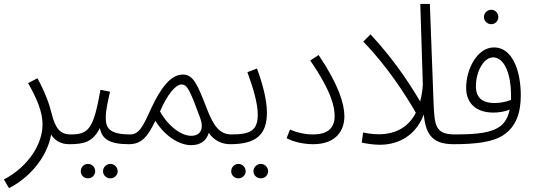

<svg xmlns="http://www.w3.org/2000/svg" viewBox="-38 -734 2733 984"><path d="M8 230C105 182 202 79 224 -44C244 -13 274 5 317 5C341 5 351 -7 351 -21C351 -34 344 -45 324 -45C271 -45 246 -75 227 -151C214 -204 192 -263 154 -333L106 -308C152 -227 180 -160 180 -96C180 0 113 116 -18 186Z M528 180C548 180 565 164 565 144C565 123 548 106 528 106C507 106 490 123 490 144C490 164 507 180 528 180ZM413 180C433 180 450 164 450 144C450 123 433 106 413 106C392 106 376 123 376 144C376 164 392 180 413 180Z M317 5C394 5 438 -7 474 -78C484 -23 521 5 622 5C647 5 656 -7 656 -21C656 -34 649 -45 629 -45C518 -45 504 -82 504 -131C504 -169 514 -210 526 -264L477 -274C441 -73 417 -45 324 -45Z M622 5C684 5 717 -28 758 -115C815 -25 890 10 942 10C984 10 1019 -9 1032 -53C1060 -13 1099 5 1142 5C1166 5 1176 -6 1176 -21C1176 -36 1166 -45 1149 -45C1089 -45 1057 -85 1021 -180C975 -298 954 -352 899 -352C836 -352 784 -280 737 -179C695 -86 675 -45 629 -45ZM782 -163C819 -248 860 -300 892 -301C921 -301 934 -276 987 -132C1009 -74 990 -38 942 -38C887 -38 820 -93 782 -163Z M1299 180C1319 180 1336 164 1336 144C1336 123 1319 106 1299 106C1278 106 1261 123 1261 144C1261 164 1278 180 1299 180ZM1184 180C1204 180 1221 164 1221 144C1221 123 1204 106 1184 106C1163 106 1147 123 1147 144C1147 164 1163 180 1184 180Z M1142 5C1274 5 1330 -43 1330 -157C1330 -222 1307 -308 1279 -383L1230 -364C1260 -281 1283 -205 1283 -146C1283 -64 1243 -45 1149 -45Z M1431 -26C1464 -7 1518 5 1567 5C1687 5 1727 -68 1727 -138C1727 -201 1698 -299 1595 -452L1552 -424C1665 -259 1677 -183 1677 -139C1677 -82 1646 -45 1566 -45C1524 -45 1482 -55 1448 -70Z M2101 -143 2136 -179C2078 -279 1997 -411 1861 -558L1824 -521C1948 -392 2041 -248 2101 -143Z M2288 5C2307 5 2320 -9 2320 -22C2320 -34 2312 -45 2294 -45C2193 -45 2189 -90 2184 -207L2165 -714H2116L2129 -300C2114 -81 1983 -20 1823 -55L1816 -3C1830 0 1873 8 1909 8C1980 8 2085 -20 2134 -147C2144 -35 2187 5 2288 5Z M2480 -610C2500 -610 2516 -627 2516 -646C2516 -667 2500 -684 2480 -684C2459 -684 2442 -667 2442 -646C2442 -627 2459 -610 2480 -610Z M2286 5C2401 5 2488 -6 2541 -41C2608 -85 2631 -157 2631 -245C2631 -378 2585 -491 2494 -491C2407 -491 2351 -379 2351 -284C2351 -204 2403 -157 2491 -157C2514 -157 2547 -161 2574 -172C2563 -118 2538 -91 2506 -75C2456 -48 2368 -45 2293 -45ZM2401 -292C2401 -367 2441 -440 2489 -440C2551 -440 2581 -344 2581 -250C2581 -240 2581 -231 2581 -222C2556 -212 2525 -206 2497 -206C2444 -206 2401 -225 2401 -292Z"/></svg>

Font: Noto Sans Arabic Cond Light
Style: Regular
Weight: 300
Width: 3
Designer: Monotype Design Team, Nadine Chahine, Nizar Qandah and Khaled Hosny
Foundry: Monotype Imaging Inc.
Version: Version 2.012